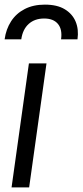

<svg xmlns="http://www.w3.org/2000/svg" viewBox="-25 -810 357 830"><path d="M25 0 100 -536H176L101 0ZM-5 -640Q1 -684 23 -718Q45 -752 82 -771Q119 -790 169 -790Q222 -790 255 -770Q288 -750 302 -716.5Q316 -683 310 -640H239Q245 -683 225.5 -706.5Q206 -730 166 -730Q125 -730 99 -706.5Q73 -683 67 -640Z"/></svg>

Font: Plus Jakarta Sans
Style: Italic
Weight: 400
Italic angle: -8°
Designer: Gumpita Rahayu
Foundry: Tokotype
Version: Version 2.006